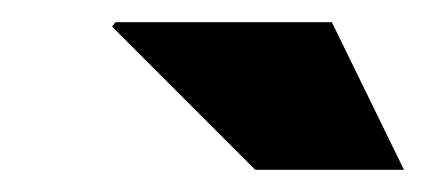

<svg xmlns="http://www.w3.org/2000/svg" viewBox="-20 -745 384 173"><path d="M210 -592H344L279 -725H84L81 -721Z"/></svg>

Font: Archivo Black
Style: Italic
Weight: 900
Italic angle: -10°
Designer: Hector Gatti
Foundry: Omnibus-Type
Version: Version 2.001